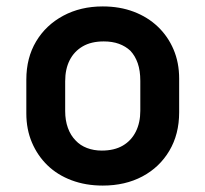

<svg xmlns="http://www.w3.org/2000/svg" viewBox="-20 -567 640 598"><path d="M300 -547Q353 -547 396.5 -530.5Q440 -514 471.5 -484Q503 -454 520.5 -413Q538 -372 538 -322V-217Q538 -149 507.5 -97.5Q477 -46 423.5 -17.5Q370 11 300 11Q247 11 203 -5.5Q159 -22 128 -52Q97 -82 79.5 -123Q62 -164 62 -214V-319Q62 -387 92.5 -438Q123 -489 177 -518Q231 -547 300 -547ZM303 -438Q264 -438 237.5 -422.5Q211 -407 197 -379.5Q183 -352 183 -314V-221Q183 -192 191.5 -168.5Q200 -145 216 -129Q230 -114 251 -106Q272 -98 297 -98Q336 -98 362.5 -113.5Q389 -129 403 -157Q417 -185 417 -222V-315Q417 -347 409 -370Q401 -393 386 -409Q371 -423 350.5 -430.5Q330 -438 303 -438Z"/></svg>

Font: Recursive SemiBold
Style: Regular
Weight: 600
Version: Version 1.085